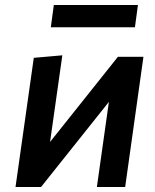

<svg xmlns="http://www.w3.org/2000/svg" viewBox="-20 -747 620 767"><path d="M480 0 553 -520H451L180 -180L229 -526L115 -516L42 0H144L415 -340L367 0ZM519 -638 531 -727H195L183 -638Z"/></svg>

Font: Brisa Sans Medium
Style: Italic
Weight: 600
Italic angle: -8°
Designer: Dalton Maag Ltd
Foundry: Dalton Maag Ltd
Version: Version 1.101;July 10, 2019;FontCreator 11.5.0.2425 64-bit